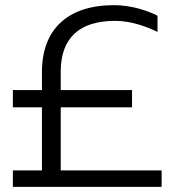

<svg xmlns="http://www.w3.org/2000/svg" viewBox="-20 -726 677 746"><path d="M30 0H608V-64H216V-309H493V-376H216V-448C216 -579 289 -645 428 -645C491 -645 553 -621 592 -602V-665C553 -685 489 -706 423 -706C241 -706 143 -610 143 -447V-376H30V-309H143V-64H30Z"/></svg>

Font: Chess Sans
Style: Regular
Weight: 400
Designer: Wolf Bōese
Foundry: Wolf Bōese
Version: Version 7.223;Glyphs 3.3 (3306)